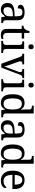

<svg xmlns="http://www.w3.org/2000/svg" viewBox="1825 -2625 810 4500"><g transform="rotate(90 2230.0 -375.0)"><path d="M205 10Q138 10 94 -29Q50 -68 50 -150Q50 -230 106.5 -268Q163 -306 278 -310L361 -313V-373Q361 -409 355 -436.5Q349 -464 329 -480Q309 -496 268 -496Q230 -496 210 -482Q190 -468 183.5 -443.5Q177 -419 177 -387Q135 -387 113.5 -401.5Q92 -416 92 -450Q92 -485 116.5 -506Q141 -527 182 -536.5Q223 -546 272 -546Q364 -546 409.5 -507Q455 -468 455 -373V-114Q455 -72 469 -57Q483 -42 517 -42H520V0H385L369 -86H361Q340 -58 320 -36.5Q300 -15 273.5 -2.5Q247 10 205 10ZM228 -52Q289 -52 325 -89.5Q361 -127 361 -191V-272L297 -269Q212 -265 179.5 -234.5Q147 -204 147 -145Q147 -52 228 -52Z M803 10Q727 10 692.5 -24.5Q658 -59 658 -145V-479H582V-519Q600 -519 622 -526.5Q644 -534 660 -551Q677 -569 688 -595Q699 -621 706 -659H752V-536H883V-479H752V-142Q752 -91 773 -67Q794 -43 828 -43Q846 -43 861 -45Q876 -47 892 -50V-6Q879 0 853 5Q827 10 803 10Z M938 0V-42H951Q973 -42 991.5 -46.5Q1010 -51 1021.5 -65.5Q1033 -80 1033 -109V-426Q1033 -456 1021.5 -470.5Q1010 -485 991.5 -489.5Q973 -494 951 -494H948V-536H1127V-114Q1127 -83 1138 -67.5Q1149 -52 1168 -47Q1187 -42 1209 -42H1222V0ZM1076 -636Q1052 -636 1035.5 -650Q1019 -664 1019 -698Q1019 -733 1035.5 -746.5Q1052 -760 1076 -760Q1099 -760 1116 -746.5Q1133 -733 1133 -698Q1133 -664 1116 -650Q1099 -636 1076 -636Z M1313 -441Q1302 -473 1286.5 -483.5Q1271 -494 1239 -494V-536H1489V-494H1476Q1416 -494 1416 -446Q1416 -438 1418 -429Q1420 -420 1424 -409L1492 -220Q1506 -183 1519 -139.5Q1532 -96 1539 -70Q1544 -91 1560 -131Q1576 -171 1589 -207L1661 -402Q1666 -414 1668 -425.5Q1670 -437 1670 -445Q1670 -471 1653.5 -482.5Q1637 -494 1604 -494H1597V-536H1811V-494H1799Q1770 -494 1755.5 -479Q1741 -464 1723 -416L1565 0H1474Z M1837 0V-42H1850Q1872 -42 1890.5 -46.5Q1909 -51 1920.5 -65.5Q1932 -80 1932 -109V-426Q1932 -456 1920.5 -470.5Q1909 -485 1890.5 -489.5Q1872 -494 1850 -494H1847V-536H2026V-114Q2026 -83 2037 -67.5Q2048 -52 2067 -47Q2086 -42 2108 -42H2121V0ZM1975 -636Q1951 -636 1934.5 -650Q1918 -664 1918 -698Q1918 -733 1934.5 -746.5Q1951 -760 1975 -760Q1998 -760 2015 -746.5Q2032 -733 2032 -698Q2032 -664 2015 -650Q1998 -636 1975 -636Z M2393 10Q2294 10 2241.5 -56.5Q2189 -123 2189 -267Q2189 -412 2241.5 -479Q2294 -546 2393 -546Q2451 -546 2487.5 -521.5Q2524 -497 2546 -458H2552Q2549 -483 2547.5 -513.5Q2546 -544 2546 -568V-650Q2546 -694 2521.5 -706Q2497 -718 2464 -718H2456V-760H2640V-110Q2640 -81 2651.5 -66Q2663 -51 2681.5 -46.5Q2700 -42 2722 -42H2730V0H2561L2550 -90H2546Q2524 -44 2488 -17Q2452 10 2393 10ZM2410 -54Q2488 -54 2517 -106.5Q2546 -159 2546 -267Q2546 -371 2517 -426.5Q2488 -482 2409 -482Q2343 -482 2314.5 -426.5Q2286 -371 2286 -266Q2286 -160 2314.5 -107Q2343 -54 2410 -54Z M2953 10Q2886 10 2842 -29Q2798 -68 2798 -150Q2798 -230 2854.5 -268Q2911 -306 3026 -310L3109 -313V-373Q3109 -409 3103 -436.5Q3097 -464 3077 -480Q3057 -496 3016 -496Q2978 -496 2958 -482Q2938 -468 2931.5 -443.5Q2925 -419 2925 -387Q2883 -387 2861.5 -401.5Q2840 -416 2840 -450Q2840 -485 2864.5 -506Q2889 -527 2930 -536.5Q2971 -546 3020 -546Q3112 -546 3157.5 -507Q3203 -468 3203 -373V-114Q3203 -72 3217 -57Q3231 -42 3265 -42H3268V0H3133L3117 -86H3109Q3088 -58 3068 -36.5Q3048 -15 3021.5 -2.5Q2995 10 2953 10ZM2976 -52Q3037 -52 3073 -89.5Q3109 -127 3109 -191V-272L3045 -269Q2960 -265 2927.5 -234.5Q2895 -204 2895 -145Q2895 -52 2976 -52Z M3570 10Q3471 10 3418.5 -56.5Q3366 -123 3366 -267Q3366 -412 3418.5 -479Q3471 -546 3570 -546Q3628 -546 3664.5 -521.5Q3701 -497 3723 -458H3729Q3726 -483 3724.5 -513.5Q3723 -544 3723 -568V-650Q3723 -694 3698.5 -706Q3674 -718 3641 -718H3633V-760H3817V-110Q3817 -81 3828.5 -66Q3840 -51 3858.5 -46.5Q3877 -42 3899 -42H3907V0H3738L3727 -90H3723Q3701 -44 3665 -17Q3629 10 3570 10ZM3587 -54Q3665 -54 3694 -106.5Q3723 -159 3723 -267Q3723 -371 3694 -426.5Q3665 -482 3586 -482Q3520 -482 3491.5 -426.5Q3463 -371 3463 -266Q3463 -160 3491.5 -107Q3520 -54 3587 -54Z M4212 10Q4103 10 4041.5 -62Q3980 -134 3980 -264Q3980 -404 4038 -475Q4096 -546 4202 -546Q4299 -546 4354.5 -486Q4410 -426 4410 -307V-261H4077Q4079 -152 4116.5 -102.5Q4154 -53 4226 -53Q4278 -53 4314.5 -74.5Q4351 -96 4369 -123Q4376 -120 4382 -111Q4388 -102 4388 -89Q4388 -69 4369 -46Q4350 -23 4311 -6.5Q4272 10 4212 10ZM4309 -315Q4309 -395 4284.5 -443.5Q4260 -492 4200 -492Q4145 -492 4114.5 -446.5Q4084 -401 4079 -315Z"/></g></svg>

Font: Noto Serif Khojki
Style: Regular
Weight: 400
Designer: Juan Bruce
Version: Version 2.002